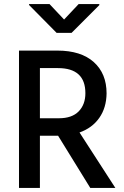

<svg xmlns="http://www.w3.org/2000/svg" viewBox="-20 -922 608 942"><path d="M175.8 -587.9H264.2Q398.9 -587.9 398.9 -464.8Q398.9 -409.2 366 -375.5Q333 -341.8 269 -341.8H175.8ZM422.9 0H545.9L370.1 -272Q432.1 -293.9 467 -343.5Q502 -393.1 502.9 -463.9Q502.9 -561 440.2 -617.4Q377.4 -673.8 261.2 -673.8H73.2V0H175.8V-255.9H265.1ZM294.4 -826.2 223.1 -901.9H122.6V-897.5L257.8 -760.7H331.1L467.3 -897V-901.9H365.7Z"/></svg>

Font: FAU Chimera Medium
Style: Regular
Weight: 500
Version: Version 1.002;hotconv 1.0.117;makeotfexe 2.5.65602